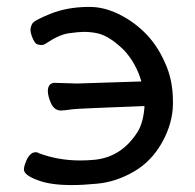

<svg xmlns="http://www.w3.org/2000/svg" viewBox="-20 -513 562 554"><path d="M187 21Q127 21 92 8Q49 -7 49 -24Q49 -33 56 -49.5Q63 -66 74 -72L83 -74Q88 -74 92 -71Q148 -50 211 -50Q232 -50 253 -52Q332 -60 378 -134Q394 -161 397 -207Q211 -200 192 -198Q163 -194 155 -194Q136 -195 127 -215.5Q118 -236 118 -251Q119 -274 138 -274L202 -272L388 -278Q372 -332 337 -369Q298 -407 265 -416Q245 -421 222 -421Q207 -421 178.5 -417Q150 -413 110 -386Q105 -383 99 -383Q96 -383 88 -385Q80 -387 72 -408Q68 -419 68 -427Q68 -435 73 -444.5Q78 -454 125 -473Q172 -492 231 -493H239Q274 -493 310 -478Q357 -458 395 -421.5Q433 -385 456 -332Q479 -283 479 -220V-215Q479 -159 448.5 -103.5Q418 -48 366.5 -18Q315 12 260 17Q220 21 187 21Z"/></svg>

Font: LXGW WenKai Lite
Style: Bold
Weight: 700
Designer: LXGW / Fontworks Inc.
Foundry: LXGW / Fontworks Inc.
Version: Version 1.330;April 28, 2024